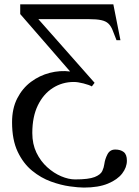

<svg xmlns="http://www.w3.org/2000/svg" viewBox="-20 -682 641 885"><path d="M35.6 -118.7Q35.6 -182.1 59.6 -228.8Q83.5 -275.4 122.8 -304.7Q162.1 -334 209.5 -346.2Q256.8 -358.4 303.2 -352.5L73.2 -617.2V-662.1H502.4L535.2 -496.6H517.1Q506.3 -525.4 498.5 -544.2Q490.7 -563 479.2 -573.7Q467.8 -584.5 446.8 -589.1Q425.8 -593.8 388.7 -593.8H156.7L416 -300.3L403.3 -283.7Q391.6 -290.5 365 -297.4Q338.4 -304.2 320.3 -304.2Q267.1 -304.2 223.6 -276.6Q180.2 -249 154.5 -196.5Q128.9 -144 128.9 -68.8Q128.9 -18.1 147.9 21.5Q167 61 197.5 88.6Q228 116.2 262.2 130.6Q296.4 145 326.2 145Q388.7 145 416.3 134Q443.8 123 451.4 106.4Q459 89.8 460.9 74.2Q463.9 51.3 475.3 29.3Q486.8 7.3 511.2 7.3Q535.6 7.3 550.3 18.8Q564.9 30.3 564.9 58.6Q564.9 89.4 543.2 117.7Q521.5 146 477.5 164.3Q433.6 182.6 366.7 182.6Q342.3 182.6 301.5 177Q260.7 171.4 214.8 154.8Q168.9 138.2 128.2 105Q87.4 71.8 61.5 17.3Q35.6 -37.1 35.6 -118.7Z"/></svg>

Font: BabelStone Roman
Style: Regular
Weight: 400
Designer: Walt Agee, Victor Gaultney, Peter Martin, Debbi Hosken, Becca Hirsbrunner (SIL); Andrew West (BabelStone)
Foundry: BabelStone
Version: Version 16.000